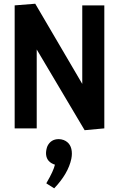

<svg xmlns="http://www.w3.org/2000/svg" viewBox="-20 -688 638 1029"><path d="M539.1 0V-659.2H420.9V-238.3L168.9 -668L58.6 -659.2V0H176.8V-422.9L433.6 9.8ZM365.2 135.7Q365.2 80.1 321.3 62.5Q307.6 57.6 294.9 57.6Q252.9 57.6 234.4 94.7Q227.5 111.3 226.6 131.8Q226.6 173.8 263.7 190.4Q269.5 193.4 274.4 194.3Q267.6 226.6 229.5 292Q229.5 293.9 228.5 294.9L270.5 321.3Q345.7 242.2 362.3 163.1Q365.2 148.4 365.2 135.7Z"/></svg>

Font: Yaldevi Colombo
Style: Bold
Weight: 700
Designer: Sol Matas, Denzil Rajitha, Kosala Senevirathne and Pathum Egodawatta
Foundry: Mooniak
Version: Version 1.020 ; ttfautohint (v1.6)